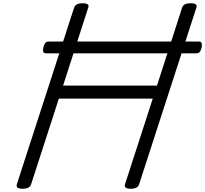

<svg xmlns="http://www.w3.org/2000/svg" viewBox="-20 -1150 1265 1184"><path d="M119 14Q75 14 84 -14L437 -1103Q442 -1117 455 -1123.5Q468 -1130 489 -1130Q535 -1130 524 -1103L369 -622H948L1103 -1103Q1108 -1117 1121 -1123.5Q1134 -1130 1156 -1130Q1201 -1130 1191 -1103L838 -14Q834 0 821 7Q808 14 786 14Q742 14 751 -14L922 -542H343L172 -14Q168 0 154.5 7Q141 14 119 14ZM266 -821Q248 -821 246 -832Q244 -843 247 -856Q250 -870 257 -882Q264 -894 283 -894H1203Q1222 -894 1224 -882Q1226 -870 1223 -856Q1221 -843 1213.5 -832Q1206 -821 1188 -821Z"/></svg>

Font: Playwrite CU
Style: Regular
Weight: 400
Designer: Veronika Burian, José Scaglione
Foundry: TypeTogether
Version: Version 1.002